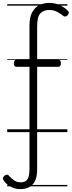

<svg xmlns="http://www.w3.org/2000/svg" viewBox="-50 -914 496 1328"><path d="M90 394Q64 394 41.5 385.5Q19 377 1.5 363Q-16 349 -26 332Q-32 323 -29 315Q-26 307 -17 300Q-8 294 0 294.5Q8 295 14 304Q29 321 48 334Q67 347 93 347Q128 347 141 324.5Q154 302 154 253V-452H62Q55 -452 50.5 -458Q46 -464 46 -476Q46 -488 50.5 -494Q55 -500 61 -500H154V-739Q154 -797 173.5 -831Q193 -865 224 -879.5Q255 -894 292 -894Q333 -894 366.5 -877Q400 -860 421 -838Q428 -830 425.5 -822.5Q423 -815 416 -807Q409 -800 401 -799.5Q393 -799 385 -806Q367 -821 343.5 -833Q320 -845 290 -845Q252 -845 229.5 -822Q207 -799 207 -733V-500H356Q371 -500 371 -477Q371 -465 367 -458.5Q363 -452 356 -452H207V257Q207 308 192 338Q177 368 150.5 381Q124 394 90 394ZM0 365H416V375H0ZM0 -20H416V0H0ZM0 -505H416V-500H0ZM0 -885H416V-875H0Z"/></svg>

Font: Playwrite GB J Guides
Style: Regular
Weight: 400
Designer: Veronika Burian, José Scaglione
Foundry: TypeTogether
Version: Version 1.003